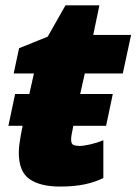

<svg xmlns="http://www.w3.org/2000/svg" viewBox="-20 -683 507 713"><path d="M202.1 9.8Q129.9 9.8 89.8 -17.8Q49.8 -45.4 49.8 -116.2Q49.8 -130.4 52 -147.5Q54.2 -164.6 57.1 -180.2L64 -215.8H11.2L36.1 -334H88.9L106 -410.2H30.8L50.8 -503.9L157.2 -546.9L223.1 -663.1H349.1L326.2 -553.2H466.8L436 -410.2H294.9L277.8 -334H398.9L374 -215.8H252L251 -209Q248 -194.8 246.1 -184.1Q244.1 -173.3 244.1 -165Q244.1 -148.4 252.7 -144.8Q261.2 -141.1 274.9 -141.1Q290 -141.1 314.9 -146.7Q339.8 -152.3 363.8 -162.1V-22Q333.5 -6.8 294.7 1.5Q255.9 9.8 202.1 9.8Z"/></svg>

Font: Open Sans ExtraBold
Style: Italic
Weight: 800
Italic angle: -12°
Designer: Monotype Design Team
Foundry: Monotype Imaging Inc.
Version: Version 3.000; ttfautohint (v1.8.4)